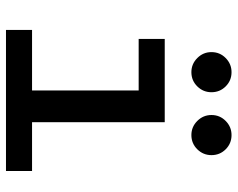

<svg xmlns="http://www.w3.org/2000/svg" viewBox="-94 -680 775 626"><g transform="rotate(90 293.0 -367.5)"><path d="M275.4 0V-517.6H378.9V0ZM78.1 0V-85H285.2V0ZM369.1 0V-85H538.1V0ZM107.4 -432.6V-517.6H378.9V-432.6ZM420.9 -604.5Q394 -604.5 374.8 -623.8Q355.5 -643.1 355.5 -669.9Q355.5 -697.3 374.8 -716.3Q394 -735.4 420.9 -735.4Q448.2 -735.4 467.3 -716.3Q486.3 -697.3 486.3 -669.9Q486.3 -643.1 467.3 -623.8Q448.2 -604.5 420.9 -604.5ZM215.8 -604.5Q189 -604.5 169.7 -623.8Q150.4 -643.1 150.4 -669.9Q150.4 -697.3 169.7 -716.3Q189 -735.4 215.8 -735.4Q243.2 -735.4 262.2 -716.3Q281.2 -697.3 281.2 -669.9Q281.2 -643.1 262.2 -623.8Q243.2 -604.5 215.8 -604.5Z"/></g></svg>

Font: Cascadia Code PL
Style: Regular
Weight: 400
Monospace: yes
Designer: Aaron Bell
Foundry: Saja Typeworks
Version: Version 2102.003